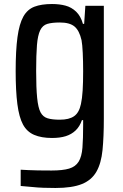

<svg xmlns="http://www.w3.org/2000/svg" viewBox="-20 -648 613 956"><path d="M256 288Q227 288 197 287Q167 286 139.5 283Q112 280 83 278V197Q101 198 121.5 199Q142 200 169.5 200.5Q197 201 237 201Q292 201 324 191.5Q356 182 371.5 157Q387 132 390.5 87Q394 42 394 -26V-50H388Q377 -18 356.5 1.5Q336 21 307.5 30Q279 39 239 39Q186 39 150 23.5Q114 8 94.5 -28Q75 -64 66.5 -129.5Q58 -195 58 -294Q58 -397 67 -463Q76 -529 96 -565Q116 -601 151 -614.5Q186 -628 239 -628Q276 -628 306 -620Q336 -612 359 -590Q382 -568 393 -529H399L405 -619H497V-58Q497 33 490.5 99Q484 165 460 207Q436 249 387.5 268.5Q339 288 256 288ZM278 -52Q324 -52 349 -69.5Q374 -87 383 -130Q389 -157 391.5 -197Q394 -237 394 -294Q394 -342 392 -384.5Q390 -427 386 -448Q375 -496 351 -516Q327 -536 278 -536Q239 -536 215.5 -529Q192 -522 180 -497Q168 -472 164 -423.5Q160 -375 160 -294Q160 -210 165 -160.5Q170 -111 182 -88.5Q194 -66 217 -59Q240 -52 278 -52Z"/></svg>

Font: Farlight84_Sys_V01
Style: Regular
Weight: 400
Designer: Ryoko NISHIZUKA  (kana, bopomofo & ideographs); Paul D. Hunt (Latin, Greek & Cyrillic); Sandoll Communications , Soo-you
Foundry: Adobe
Version: Version 2.004;October 29, 2024;FontCreator 14.0.0.2814 64-bi